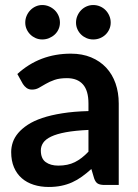

<svg xmlns="http://www.w3.org/2000/svg" viewBox="-20 -736 548 764"><path d="M49 -441.5Q137.5 -522.5 262 -522.5Q307 -522.5 342.5 -507.8Q378 -493 402.5 -466.8Q427 -440.5 439.8 -404Q452.5 -367.5 452.5 -324V0H396.5Q379 0 369.5 -5.2Q360 -10.5 354.5 -26.5L343.5 -63.5Q324 -46 305.5 -32.8Q287 -19.5 267 -10.5Q247 -1.5 224.2 3.2Q201.5 8 174 8Q141.5 8 114 -0.8Q86.5 -9.5 66.5 -27Q46.5 -44.5 35.5 -70.5Q24.5 -96.5 24.5 -131Q24.5 -150.5 31 -169.8Q37.5 -189 52.2 -206.5Q67 -224 90.5 -239.5Q114 -255 148.2 -266.5Q182.5 -278 228 -285.2Q273.5 -292.5 332 -294V-324Q332 -375.5 310 -400.2Q288 -425 246.5 -425Q216.5 -425 196.8 -418Q177 -411 162 -402.2Q147 -393.5 134.8 -386.5Q122.5 -379.5 107.5 -379.5Q94.5 -379.5 85.5 -386.2Q76.5 -393 71 -402ZM332 -219Q278.5 -216.5 242 -209.8Q205.5 -203 183.5 -192.5Q161.5 -182 152 -168Q142.5 -154 142.5 -137.5Q142.5 -105 161.8 -91Q181 -77 212 -77Q250 -77 277.8 -90.8Q305.5 -104.5 332 -132.5ZM420.5 -646Q420.5 -632 415 -619.8Q409.5 -607.5 400.2 -598.5Q391 -589.5 378.2 -584.2Q365.5 -579 351 -579Q337 -579 324.5 -584.2Q312 -589.5 302.8 -598.5Q293.5 -607.5 288 -619.8Q282.5 -632 282.5 -646Q282.5 -660.5 288 -673.2Q293.5 -686 302.8 -695.5Q312 -705 324.5 -710.5Q337 -716 351 -716Q365.5 -716 378.2 -710.5Q391 -705 400.2 -695.5Q409.5 -686 415 -673.2Q420.5 -660.5 420.5 -646ZM218.5 -646Q218.5 -632 213 -619.8Q207.5 -607.5 197.8 -598.5Q188 -589.5 175.2 -584.2Q162.5 -579 148 -579Q134.5 -579 122.2 -584.2Q110 -589.5 100.8 -598.5Q91.5 -607.5 86 -619.8Q80.5 -632 80.5 -646Q80.5 -660.5 86 -673.2Q91.5 -686 100.8 -695.5Q110 -705 122.2 -710.5Q134.5 -716 148 -716Q162.5 -716 175.2 -710.5Q188 -705 197.8 -695.5Q207.5 -686 213 -673.2Q218.5 -660.5 218.5 -646Z"/></svg>

Font: Lato
Style: Bold
Weight: 700
Designer: Lukasz Dziedzic with Adam Twardoch and Botio Nikoltchev
Foundry: tyPoland Lukasz Dziedzic
Version: Version 2.010; 2014-09-01; http://www.latofonts.com/; ttfaut